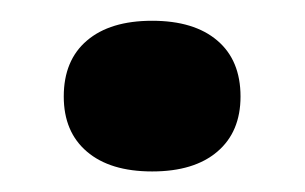

<svg xmlns="http://www.w3.org/2000/svg" viewBox="-20 -153 292 184"><path d="M125.8 11.3Q85.5 11.3 63.3 -7.7Q41.1 -26.6 41.1 -60.5Q41.1 -95.2 63.3 -114.1Q85.5 -133.1 125.8 -133.1Q166.1 -133.1 188.3 -114.1Q210.5 -95.2 210.5 -60.5Q210.5 -26.6 188.3 -7.7Q166.1 11.3 125.8 11.3Z"/></svg>

Font: Playfair 9pt Black
Style: Regular
Weight: 900
Designer: Claus Eggers Sørensen
Foundry: Claus Eggers Sørensen
Version: Version 2.203